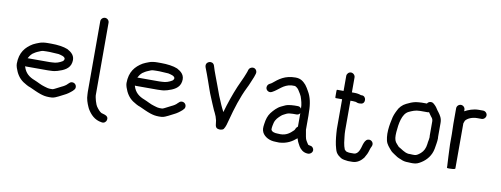

<svg xmlns="http://www.w3.org/2000/svg" viewBox="-65 -1054 3915 1501"><g transform="rotate(10 1893.0 -303.0)"><path d="M126 -292C131.1 -302.2 143.8 -320.9 151 -327C155 -331.7 159.7 -335.3 165 -338C180.3 -349.4 199.9 -357.4 219 -365C229.7 -369.6 246.1 -370 261 -370H289C301.4 -370 349 -367.1 359 -366C377.9 -361.3 407.4 -356.6 412 -338C412 -328.3 405.6 -320 399 -316C378.2 -303.5 353 -293 321 -293C313.7 -292.3 306.3 -292 299 -292ZM503 -167C493.7 -167 486 -163.7 480 -157L472 -150C461.3 -137.1 442.3 -126.2 426 -119L387 -99C378.7 -95.3 369.4 -89.1 359 -87H338C324.5 -88.2 319.9 -88.7 310 -92L293 -97C266.2 -103.7 235.9 -122 210 -132C165.3 -148.8 133.6 -174.4 119 -222C119 -223.3 118.7 -225 118 -227C120.7 -226.3 123.3 -226 126 -226H299C307 -226 315.7 -226.3 325 -227C342.3 -227 360.2 -230.9 374 -235C420 -248.8 467.8 -269 476 -321C486.1 -373.9 451.5 -399 420 -416C387.8 -429.4 338.9 -436 289 -436H261C237.7 -436 211.6 -433.1 195 -426C179.8 -420.5 161.6 -413.4 148 -406C91.8 -372.3 50 -324.7 50 -235C50 -226.3 52 -215.7 56 -203C70.9 -158.4 92 -125.8 126 -102C146 -90 164 -77.4 188 -70C217 -57.1 244.2 -43.3 275 -33L292 -28C310.9 -22.3 338.6 -20.2 364 -22C385.1 -23.2 402.3 -33.5 417 -40L456 -60C479.7 -70.8 500.7 -86.7 519 -103L526 -111C532.7 -117 536 -124.7 536 -134C536 -152.5 521.5 -167 503 -167Z M635 -675V-114C635 -106.7 635.3 -100 636 -94C636 -59 648.5 -26 660 0L667 15C691.7 56.1 725.2 92.9 782 101C801.6 105.5 817.5 92.1 821 76.5C828.1 44.5 798.3 38.4 776 32C774 32 771.7 31.3 769 30C760.8 24.5 754.5 20.8 748 13C742.6 6.6 729.6 -7.8 726 -15L719 -29C716 -36.6 712.2 -47.2 710 -55L706 -71C704.7 -75.7 703.7 -80 703 -84L701 -98V-675C701 -693 685.7 -708 668 -708C650.3 -708 635 -693 635 -675Z M997 -292C1002.1 -302.2 1014.8 -320.9 1022 -327C1026 -331.7 1030.7 -335.3 1036 -338C1051.3 -349.4 1070.9 -357.4 1090 -365C1100.7 -369.6 1117.1 -370 1132 -370H1160C1172.4 -370 1220 -367.1 1230 -366C1248.9 -361.3 1278.4 -356.6 1283 -338C1283 -328.3 1276.6 -320 1270 -316C1249.2 -303.5 1224 -293 1192 -293C1184.7 -292.3 1177.3 -292 1170 -292ZM1374 -167C1364.7 -167 1357 -163.7 1351 -157L1343 -150C1332.3 -137.1 1313.3 -126.2 1297 -119L1258 -99C1249.7 -95.3 1240.4 -89.1 1230 -87H1209C1195.5 -88.2 1190.9 -88.7 1181 -92L1164 -97C1137.2 -103.7 1106.9 -122 1081 -132C1036.3 -148.8 1004.6 -174.4 990 -222C990 -223.3 989.7 -225 989 -227C991.7 -226.3 994.3 -226 997 -226H1170C1178 -226 1186.7 -226.3 1196 -227C1213.3 -227 1231.2 -230.9 1245 -235C1291 -248.8 1338.8 -269 1347 -321C1357.1 -373.9 1322.5 -399 1291 -416C1258.8 -429.4 1209.9 -436 1160 -436H1132C1108.7 -436 1082.6 -433.1 1066 -426C1050.8 -420.5 1032.6 -413.4 1019 -406C962.8 -372.3 921 -324.7 921 -235C921 -226.3 923 -215.7 927 -203C941.9 -158.4 963 -125.8 997 -102C1017 -90 1035 -77.4 1059 -70C1088 -57.1 1115.2 -43.3 1146 -33L1163 -28C1181.9 -22.3 1209.6 -20.2 1235 -22C1256.1 -23.2 1273.3 -33.5 1288 -40L1327 -60C1350.7 -70.8 1371.7 -86.7 1390 -103L1397 -111C1403.7 -117 1407 -124.7 1407 -134C1407 -152.5 1392.5 -167 1374 -167Z M1507 -469 1509 -462C1522.1 -427.1 1533.9 -398.4 1546 -362C1561 -320.6 1574.9 -275.5 1592 -237C1605.6 -206 1617.6 -173.7 1631 -145L1641 -125C1649.6 -107.7 1656.2 -90.4 1661 -69C1666 -44.1 1661.6 -15.6 1683 -7C1699.9 -0.2 1723.9 -4.2 1732 -14C1745.9 -33.5 1752.3 -61.6 1760 -91C1784.4 -184.4 1815 -282.1 1855 -362C1870.9 -391.8 1881.1 -423.5 1895 -454L1902 -475C1906 -485.8 1907.8 -496.4 1901.5 -508.5C1887.5 -535.4 1848.6 -526.9 1841 -502C1835.4 -479.4 1825.6 -460.8 1818 -440C1806.3 -410.7 1792.2 -386.5 1780 -356C1751.9 -289.2 1727.1 -217 1706 -143C1704 -147.7 1702 -151.7 1700 -155L1690 -175C1676.7 -201.5 1665.5 -234.3 1652 -263C1642.8 -287.5 1633.6 -312.6 1624 -339C1606.3 -389.8 1585.4 -436.7 1571 -487C1558.4 -528.1 1497.2 -511.6 1507 -469Z M2313 -42 2317 -30C2322.8 -10.6 2331.5 1 2340 18C2354 40 2374.6 59.3 2407 62C2436.6 66.9 2463.5 34.7 2441 8.5C2433.1 -0.7 2424.6 -1.9 2412 -4C2404.4 -4 2400.6 -9.8 2398 -15C2392 -24.6 2387.9 -30.2 2383 -40L2379 -50C2373 -70.9 2371 -96.3 2366 -119V-233C2366 -241.7 2365.7 -251 2365 -261C2365 -323.8 2353.1 -379.1 2328 -420C2320.3 -433.8 2310.2 -451.6 2300 -464C2279.3 -486.8 2257.9 -507 2216 -507C2130.4 -507 2086.9 -471.1 2040 -432L2030 -426C2018.7 -420.4 2010.8 -415.5 2006.5 -402.5C1996.8 -373.5 2028.6 -349.8 2053 -364C2101.4 -388.2 2129 -433.8 2194 -441H2223C2240.1 -432.4 2249.4 -423.3 2259 -406C2267.3 -393 2273.6 -383.5 2280 -369C2289.4 -340.8 2299 -311.4 2299 -275C2292.3 -285 2283.3 -290 2272 -290H2245C2227.8 -290 2204.4 -287.3 2191 -284C2172.2 -280 2160.9 -270.9 2143 -264C2112.1 -249.4 2088.7 -222.6 2069 -198C2051.1 -173.5 2042 -145.3 2037 -107C2032.2 -75.7 2032.4 -59.2 2043 -38C2060.8 -6.9 2099.1 15 2148 15C2157.3 15.7 2167 16 2177 16C2239.3 12.3 2277.8 -11.9 2313 -42ZM2300 -239V-132C2294 -128 2289.3 -123 2286 -117L2281 -106C2279.7 -102.7 2277 -99.3 2273 -96C2250.2 -73.2 2221 -50 2176 -50C2167.3 -50 2159 -50.3 2151 -51C2129.1 -51 2104.5 -56.9 2100 -75V-77.5C2100 -94.2 2105.1 -116.3 2108 -128C2116.1 -157.7 2134.6 -174.6 2155 -193C2164.3 -202.3 2184.8 -209.9 2195 -216C2206.6 -221.8 2228.2 -224 2245 -224H2272C2284 -224 2293.3 -229 2300 -239Z M2603 -588V-469H2551C2548.3 -469 2547.3 -458 2548 -436C2547.3 -414 2548.3 -403 2551 -403H2603V-167C2603 -155.7 2603.7 -144.7 2605 -134C2608.3 -90.6 2613.3 -49.8 2624 -15C2630.6 9.6 2636.3 20.5 2653 36C2661.7 42.7 2669 48 2675 52C2690.7 60.6 2710.5 62.6 2732 65H2766C2806.3 65 2835 40.1 2853 17C2859 7.3 2865.3 -6 2871 -16C2880.9 -35.9 2884.1 -60.9 2895 -80C2908.8 -107.7 2883.3 -135 2856.5 -127C2837.9 -121.5 2830.4 -100.7 2824 -83C2815.6 -53.5 2804.8 -1 2766 -1H2733C2730.3 -1.7 2727.3 -2 2724 -2C2718.7 -3.3 2714 -4.3 2710 -5C2705.7 -5 2696 -15 2692 -19C2686.1 -33.8 2680.2 -53.7 2678 -71C2674.9 -102.4 2669 -132.4 2669 -167V-403H2690C2694.6 -403 2707.7 -401 2713 -401C2726.5 -394.2 2737.1 -393 2751 -395C2792.5 -395 2789.2 -463.2 2747 -460H2742C2728.3 -465.9 2708.6 -469 2690 -469H2669V-588C2669 -605.4 2653.1 -621 2635.5 -621C2617.9 -621 2603 -605.4 2603 -588Z M3262 -485H3220C3206.7 -485 3186 -482.2 3175 -481C3148.4 -476.2 3124.2 -465.1 3102 -454C3073.9 -440.8 3049.9 -415.5 3038 -387C3026.6 -364.2 3016.8 -342.5 3012 -312C3003.9 -275.5 2998 -242.4 2998 -199C2998 -181.4 3001 -160.5 3004 -147C3011.1 -115.2 3032.3 -95.3 3050 -74C3059.4 -62.7 3070.8 -57.4 3082 -49C3098.8 -36.4 3113.4 -28.1 3136 -20C3156.4 -10.6 3171.1 -7 3199 -7C3207.7 -6.3 3214.7 -6 3220 -6H3234C3261.9 -6 3277.4 -14.2 3297.5 -26.5C3338.9 -51.9 3372.9 -92.6 3383 -148C3386.6 -173 3394 -205.3 3394 -232C3393.3 -236 3393 -239.7 3393 -243V-355C3393 -391.6 3377.4 -412.8 3362 -434C3358 -438 3354.7 -442.3 3352 -447C3341.8 -462.3 3336 -473.1 3322 -486L3313 -494C3297.1 -508.3 3270.6 -502.3 3262 -485ZM3290 -421C3297.4 -411.1 3302.6 -401.3 3311 -391C3319.5 -381.1 3327 -372.2 3327 -355V-243C3327 -238.3 3327.3 -233.3 3328 -228C3328 -219.1 3323.5 -197 3322 -190L3320 -173C3315.9 -140 3304 -115.7 3283 -97C3269.8 -86.4 3254.7 -72 3234 -72H3220C3215.3 -72 3208.7 -72.3 3200 -73H3186C3151.1 -78.8 3130.3 -99.9 3104 -113C3097.7 -119.3 3092.3 -126.7 3086 -133C3070.6 -148.4 3064 -167.6 3064 -199C3064 -207.7 3064.3 -216 3065 -224C3070.1 -290 3081.9 -370.5 3131 -395C3157.1 -406.9 3181 -419 3220 -419H3279C3283 -419 3286.7 -419.7 3290 -421Z M3526 -521C3508.3 -521 3493 -506 3493 -488V-365C3493 -339.1 3495 -310 3495 -283V-202C3495 -171.4 3499 -137.3 3499 -107C3499 -94.2 3502 -60.4 3502 -50C3502.7 -46 3503 -40.7 3503 -34V-18C3503 -14.5 3520.6 -15 3526.5 -15C3536.9 -15 3569 -15.6 3569 -24V-382C3571.6 -387.1 3574.4 -398.7 3577 -404C3593.8 -426.5 3631.1 -441 3669 -441H3704C3721.4 -441 3737 -456.9 3737 -474.5C3737 -492.1 3721.4 -507 3704 -507H3669C3626.8 -507 3588 -491.6 3559 -476V-488C3559 -506 3543.7 -521 3526 -521Z"/></g></svg>

Font: HoneyBee
Style: Reg
Weight: 400
Foundry: Cannot Into Space Fonts
Version: Version 0.89